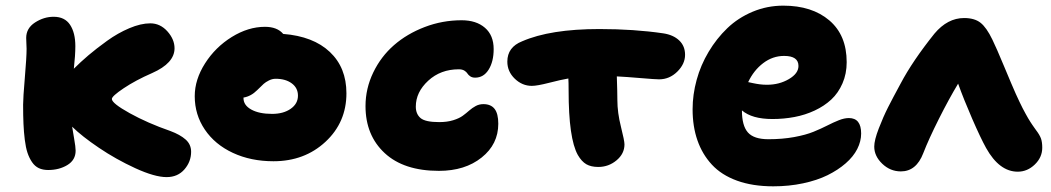

<svg xmlns="http://www.w3.org/2000/svg" viewBox="-20 -593 3683 673"><path d="M148.9 2.9Q129.9 2.9 116 -3.7Q102.1 -10.3 92.3 -24.7Q82.5 -39.1 76.4 -57.4Q70.3 -75.7 66.9 -103Q63.5 -130.4 62.3 -158.7Q61 -187 61 -226.1Q61 -250 67.1 -321.3Q73.2 -392.6 73.2 -421.9Q73.2 -427.2 72.5 -440.4Q71.8 -453.6 71.8 -460Q71.8 -494.1 102.8 -514.2Q133.8 -534.2 168 -534.2Q207 -534.2 225.6 -506.1Q244.1 -478 244.1 -431.2Q244.1 -399.4 238.8 -352.1Q262.2 -375.5 290 -399.2Q317.9 -422.9 355.5 -450Q393.1 -477.1 433.3 -494.1Q473.6 -511.2 506.8 -511.2Q541.5 -511.2 566.7 -483.2Q591.8 -455.1 591.8 -423.8Q591.8 -371.6 513.2 -336.9Q455.1 -311.5 413.6 -283.7Q372.1 -255.9 372.1 -246.1Q372.1 -231 434.6 -196.3Q497.1 -161.6 577.1 -133.8Q611.3 -121.1 630.6 -104Q649.9 -86.9 649.9 -61Q649.9 -26.4 626.5 0.7Q603 27.8 564 27.8Q522.5 27.8 454.3 -3.4Q386.2 -34.7 326.7 -75Q267.1 -115.2 232.9 -148.9Q234.9 -134.8 240 -106.2Q245.1 -77.6 245.1 -64.9Q245.1 -32.2 216.3 -14.6Q187.5 2.9 148.9 2.9Z M938.5 -27.8Q859.4 -27.8 796.4 -57.1Q733.4 -86.4 698 -138.7Q662.6 -190.9 662.6 -255.9Q662.6 -314 698.7 -370.8Q734.9 -427.7 792.5 -463.4Q850.1 -499 908.7 -499Q951.7 -499 972.7 -474.1Q1078.1 -465.8 1136.2 -410.9Q1194.3 -356 1194.3 -266.1Q1194.3 -164.1 1120.8 -95.9Q1047.4 -27.8 938.5 -27.8ZM833.5 -249Q833.5 -224.1 860.8 -209Q888.2 -193.8 933.6 -193.8Q973.6 -193.8 999 -211.7Q1024.4 -229.5 1024.4 -257.8Q1024.4 -284.7 1002.7 -300.8Q981 -316.9 946.3 -316.9Q934.1 -316.9 922.6 -311Q911.1 -305.2 904.3 -299.1Q897.5 -293 881.3 -276.9Q859.9 -255.4 833.5 -251Z M1518.6 5.9Q1395.5 5.9 1328.4 -56.4Q1261.2 -118.7 1261.2 -221.2Q1261.2 -282.7 1288.3 -338.9Q1315.4 -395 1361.1 -434.8Q1406.7 -474.6 1468.8 -498.3Q1530.8 -522 1598.1 -522Q1649.4 -522 1679.9 -495.6Q1710.4 -469.2 1710.4 -420.9Q1710.4 -377.4 1692.9 -349.1Q1675.3 -320.8 1645.5 -320.8Q1635.3 -320.8 1628.4 -325.4Q1621.6 -330.1 1618.4 -335.4Q1615.2 -340.8 1607.7 -345.5Q1600.1 -350.1 1588.4 -350.1Q1524.4 -350.1 1481 -310.1Q1437.5 -270 1437.5 -219.2Q1437.5 -193.4 1454.1 -179.2Q1470.7 -165 1519.5 -165Q1547.4 -165 1568.6 -171.6Q1589.8 -178.2 1602.1 -187.3Q1614.3 -196.3 1624.8 -205.6Q1635.3 -214.8 1647.5 -221.4Q1659.7 -228 1674.3 -228Q1700.7 -228 1713.6 -211.4Q1726.6 -194.8 1726.6 -159.2Q1726.6 -87.4 1668.2 -40.8Q1609.9 5.9 1518.6 5.9Z M1844.2 -292Q1810.5 -292 1784.4 -317.1Q1758.3 -342.3 1758.3 -377Q1758.3 -427.7 1810.1 -448.2Q1908.7 -491.2 2081.1 -491.2Q2202.6 -491.2 2305.2 -476.1Q2340.3 -470.7 2360.8 -451.2Q2381.3 -431.6 2381.3 -400.9Q2381.3 -368.7 2354 -341.8Q2326.7 -314.9 2290 -314.9Q2277.3 -314.9 2225.3 -319.3Q2173.3 -323.7 2142.1 -325.2Q2144 -267.6 2144 -242.2Q2144 -198.2 2156.5 -148.9Q2168.9 -99.6 2168.9 -86.9Q2168.9 -54.2 2141.1 -31Q2113.3 -7.8 2077.1 -7.8Q2051.8 -7.8 2035.2 -17.3Q2018.6 -26.9 2005.4 -49.8Q1973.1 -107.4 1973.1 -275.9Q1973.1 -304.7 1972.2 -317.9Q1946.3 -313.5 1904.5 -302.7Q1862.8 -292 1844.2 -292Z M2690.4 60.1Q2618.2 60.1 2563.5 40.3Q2508.8 20.5 2475.1 -16.1Q2441.4 -52.7 2424.6 -101.3Q2407.7 -149.9 2407.7 -210Q2407.7 -261.2 2421.9 -313Q2436 -364.7 2463.9 -411.4Q2491.7 -458 2529.3 -494.1Q2566.9 -530.3 2617.9 -551.8Q2668.9 -573.2 2725.6 -573.2Q2826.2 -573.2 2887 -521.5Q2947.8 -469.7 2947.8 -375Q2947.8 -334.5 2933.1 -300.8Q2918.5 -267.1 2893.8 -244.1Q2869.1 -221.2 2835.7 -205.6Q2802.2 -189.9 2764.9 -182.9Q2727.5 -175.8 2687.5 -175.8Q2615.7 -175.8 2580.6 -206.1Q2580.6 -152.3 2601.6 -128.7Q2622.6 -105 2673.3 -105Q2722.2 -105 2763.4 -112.5Q2804.7 -120.1 2831.5 -131.1Q2858.4 -142.1 2879.9 -153.1Q2901.4 -164.1 2920.4 -171.6Q2939.5 -179.2 2955.6 -179.2Q2998.5 -179.2 2998.5 -125Q2998.5 -97.7 2984.9 -70.8Q2971.2 -43.9 2944.3 -20.5Q2917.5 2.9 2880.9 21Q2844.2 39.1 2794.9 49.6Q2745.6 60.1 2690.4 60.1ZM2728.5 -397Q2688.5 -397 2655.3 -371.8Q2622.1 -346.7 2602.5 -305.2Q2604 -304.7 2618.2 -301.8Q2632.3 -298.8 2643.8 -297.4Q2655.3 -295.9 2668.5 -295.9Q2711.4 -295.9 2745.1 -315.7Q2778.8 -335.4 2778.8 -361.8Q2778.8 -397 2728.5 -397Z M3137.7 7.8Q3100.6 7.8 3072.5 -19Q3044.4 -45.9 3044.4 -79.1Q3044.4 -101.6 3060.3 -142.8Q3076.2 -184.1 3092.8 -216.8Q3109.4 -249.5 3136.7 -299.8Q3178.7 -379.4 3255.4 -475.1Q3301.3 -529.8 3359.4 -529.8Q3396 -529.8 3417 -513.2Q3438 -496.6 3458.5 -454.1Q3472.2 -426.3 3500 -359.4Q3527.8 -292.5 3540.5 -264.2Q3547.4 -249 3553.7 -235.8Q3560.1 -222.7 3564.7 -213.4Q3569.3 -204.1 3575.2 -193.8Q3581.1 -183.6 3583.7 -178.7Q3586.4 -173.8 3591.8 -165.5Q3597.2 -157.2 3598.4 -155.5Q3599.6 -153.8 3605.2 -145.8Q3610.8 -137.7 3611.3 -137.2Q3624 -120.6 3628.7 -107.9Q3633.3 -95.2 3633.3 -75.2Q3633.3 -41.5 3607.2 -16.4Q3581.1 8.8 3547.4 8.8Q3482.9 8.8 3436.5 -74.2Q3417 -109.4 3387.7 -176.8Q3358.4 -244.1 3338.4 -299.8Q3306.6 -247.1 3271 -176.3Q3235.4 -105.5 3216.3 -56.2Q3191.9 7.8 3137.7 7.8Z"/></svg>

Font: Shantell Sans Irregular
Style: Regular
Weight: 800
Designer: Stephen Nixon, Anya Danilova, Shantell Martin
Foundry: Arrow Type
Version: Version 1.006;[9816181b4]